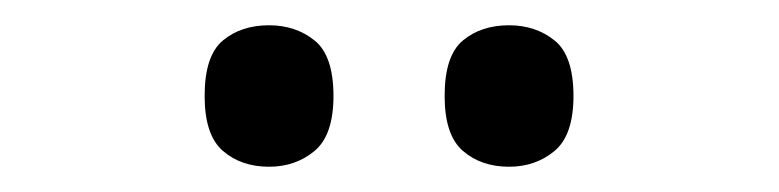

<svg xmlns="http://www.w3.org/2000/svg" viewBox="-20 -764 617 152"><path d="M383 -632Q361 -632 346.5 -644.5Q332 -657 332 -688Q332 -720 346.5 -732Q361 -744 383 -744Q404 -744 419 -732Q434 -720 434 -688Q434 -657 419 -644.5Q404 -632 383 -632ZM193 -632Q171 -632 156.5 -644.5Q142 -657 142 -688Q142 -720 156.5 -732Q171 -744 193 -744Q214 -744 229 -732Q244 -720 244 -688Q244 -657 229 -644.5Q214 -632 193 -632Z"/></svg>

Font: Noto Serif Makasar
Style: Regular
Weight: 400
Designer: Sérgio Martins
Version: Version 1.001; ttfautohint (v1.8.4.7-5d5b)